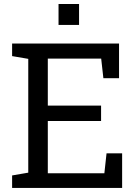

<svg xmlns="http://www.w3.org/2000/svg" viewBox="-20 -925 678 945"><path d="M39.6 0V-61.5L119.1 -75.2V-635.3L39.6 -648.9V-710.9H565.9V-540H488.8L478 -636.7H215.3V-405.3H477.5V-329.6H215.3V-72.3H493.7L504.4 -170.4H581.1V0ZM268.1 -802.2V-905.3H369.1V-802.2Z"/></svg>

Font: Roboto Slab
Style: Regular
Weight: 400
Designer: Google
Version: Version 2.000; ttfautohint (v1.8.1.43-b0c9)